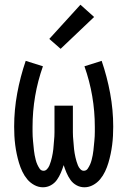

<svg xmlns="http://www.w3.org/2000/svg" viewBox="-20 -786 540 814"><path d="M162 8Q143 8 125.5 -1.5Q108 -11 95.5 -26Q83 -41 74.5 -59Q66 -77 60.5 -95.5Q55 -114 51 -133Q47 -152 44.5 -171.5Q42 -191 41 -210.5Q40 -230 40 -249Q40 -320 53 -390.5Q66 -461 89 -528L162 -505Q140 -443 129 -378.5Q118 -314 118 -248Q118 -238 118 -228Q118 -218 118.5 -208Q119 -198 120 -188Q121 -178 122 -168Q123 -158 124 -148Q125 -138 127 -128Q129 -118 131.5 -108Q134 -98 138 -89Q142 -80 148 -71Q154 -62 165 -62Q173 -62 179.5 -69Q186 -76 189.5 -84.5Q193 -93 195.5 -101.5Q198 -110 200 -118.5Q202 -127 203.5 -136Q205 -145 206 -153.5Q207 -162 207.5 -171Q208 -180 209 -189Q210 -198 210.5 -207Q211 -216 211 -224.5Q211 -233 211 -242Q211 -251 211 -260V-338H289V-260Q289 -251 289 -242Q289 -233 289 -224.5Q289 -216 289.5 -207Q290 -198 291 -189Q292 -180 292.5 -171Q293 -162 294 -153.5Q295 -145 296.5 -136Q298 -127 300 -118.5Q302 -110 304.5 -101.5Q307 -93 310.5 -84.5Q314 -76 320.5 -69Q327 -62 335 -62Q346 -62 352 -71Q358 -80 362 -89Q366 -98 368.5 -108Q371 -118 373 -128Q375 -138 376 -148Q377 -158 378 -168Q379 -178 380 -188Q381 -198 381.5 -208Q382 -218 382 -228Q382 -238 382 -248Q382 -314 371 -378.5Q360 -443 338 -505L411 -528Q434 -461 447 -390.5Q460 -320 460 -249Q460 -230 459 -210.5Q458 -191 455.5 -171.5Q453 -152 449 -133Q445 -114 439.5 -95.5Q434 -77 425.5 -59Q417 -41 404.5 -26Q392 -11 374.5 -1.5Q357 8 338 8Q320 8 304.5 -0.5Q289 -9 279 -23Q269 -37 262 -53.5Q255 -70 250 -86Q245 -70 238 -53.5Q231 -37 221 -23Q211 -9 195.5 -0.5Q180 8 162 8ZM237 -579 189 -621 321 -766 379 -714Z"/></svg>

Font: Iosevka www.saffi
Style: Regular
Weight: 400
Monospace: yes
Designer: Belleve Invis
Foundry: Belleve Invis
Version: Version 22.0.2; ttfautohint (v1.8.3)